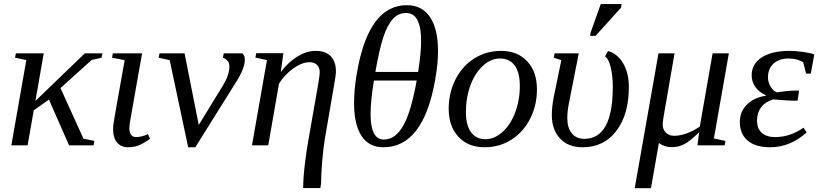

<svg xmlns="http://www.w3.org/2000/svg" viewBox="-20 -725 4084 958"><path d="M156.7 -221.2 403.3 -459H490.7L486.8 -437L437.5 -425.8L281.7 -285.6L396.5 -33.2L450.7 -22L446.8 0H324.7L224.1 -228L148.4 -174.8L117.7 0H36.6L111.3 -425.3L55.2 -437L59.1 -459H198.2Z M625.5 -85Q625.5 -63 634.5 -52Q643.6 -41 657.7 -41Q687 -41 718.3 -55.7L728.5 -32.7Q705.6 -15.1 679 -2.7Q652.3 9.8 618.7 9.8Q584 9.8 564.2 -13.7Q544.4 -37.1 544.4 -79.1Q544.4 -93.8 547.1 -113.5Q549.8 -133.3 602.1 -424.8L539.1 -437L543 -459H689L634.3 -149.9Q625.5 -104.5 625.5 -85Z M1124.5 -394Q1124.5 -412.1 1114.3 -422.9Q1104 -433.6 1092.3 -437L1096.2 -459H1189Q1201.7 -447.8 1201.7 -428.2Q1201.7 -385.3 1161.1 -320.8L954.6 9.8H918.9L826.7 -424.8L771.5 -437L775.9 -459H900.9L971.7 -101.6L1093.3 -299.8Q1124.5 -350.6 1124.5 -394Z M1575.2 -365.2Q1575.2 -387.2 1562.3 -400.9Q1549.3 -414.6 1523.9 -414.6Q1487.8 -414.6 1443.8 -383.8Q1399.9 -353 1372.1 -307.6L1318.4 0H1237.3L1312 -425.3L1254.4 -437.5L1258.3 -459.5H1394L1380.9 -365.7Q1420.4 -417 1465.6 -444.1Q1510.7 -471.2 1554.7 -471.2Q1604.5 -471.2 1630.4 -444.3Q1656.2 -417.5 1656.2 -368.2Q1656.2 -350.6 1644 -283.2L1601.1 -33.7Q1593.3 13.7 1587.6 80.6Q1582 147.5 1582 191.4L1578.1 213.4H1492.7Q1492.7 163.6 1501.2 93Q1509.8 22.5 1519 -27.8L1564 -284.2Q1575.2 -346.2 1575.2 -365.2Z M2009.8 -699.2Q2085.4 -699.2 2125.5 -639.9Q2165.5 -580.6 2165.5 -469.7Q2165.5 -406.7 2151.4 -327.1Q2092.3 9.8 1893.1 9.8Q1820.3 9.8 1783.4 -47.4Q1746.6 -104.5 1746.6 -211.4Q1746.6 -283.2 1761.7 -366.2Q1820.3 -699.2 2009.8 -699.2ZM2006.3 -660.2Q1967.8 -660.2 1940.7 -630.9Q1913.6 -601.6 1893.3 -541.5Q1873 -481.4 1853 -366.2H2066.4Q2081.1 -460.4 2081.1 -521Q2081.1 -660.2 2006.3 -660.2ZM1845.7 -323.2Q1829.1 -222.7 1829.1 -155.8Q1829.1 -28.8 1895 -28.8Q1952.6 -28.8 1991.9 -97.7Q2031.2 -166.5 2059.1 -323.2Z M2304.7 -166Q2304.7 -100.1 2330.3 -65.2Q2356 -30.3 2401.9 -30.3Q2446.3 -30.3 2486.6 -65.9Q2526.9 -101.6 2550.3 -163.3Q2573.7 -225.1 2573.7 -295.9Q2573.7 -363.3 2548.1 -398.2Q2522.5 -433.1 2474.6 -433.1Q2430.2 -433.1 2390.4 -397.5Q2350.6 -361.8 2327.6 -300Q2304.7 -238.3 2304.7 -166ZM2397.5 9.8Q2316.4 9.8 2267.6 -42.2Q2218.8 -94.2 2218.8 -182.6Q2218.8 -261.2 2252.4 -328.1Q2286.1 -395 2345.9 -433.1Q2405.8 -471.2 2480.5 -471.2Q2561.5 -471.2 2610.4 -419.2Q2659.2 -367.2 2659.2 -278.8Q2659.2 -200.2 2625.5 -133.3Q2591.8 -66.4 2532 -28.3Q2472.2 9.8 2397.5 9.8Z M2886.7 9.8Q2814.9 9.8 2774.2 -34.2Q2733.4 -78.1 2733.4 -150.4Q2733.4 -190.9 2742.7 -239.7L2780.8 -424.8L2743.2 -437L2747.1 -459H2867.7L2818.8 -210Q2810.5 -168.5 2810.5 -136.2Q2810.5 -87.4 2833 -59.8Q2855.5 -32.2 2895.5 -32.2Q3037.6 -32.2 3037.6 -292.5Q3037.6 -345.7 3027.3 -388.7Q3017.1 -431.6 2999 -443.4L3013.7 -470.7Q3061 -457 3089.4 -408.7Q3117.7 -360.4 3117.7 -290.5Q3117.7 -154.3 3055.7 -72.3Q2993.7 9.8 2886.7 9.8ZM2924.3 -545.9 2926.8 -562 2977.5 -704.6H3081.5L3078.6 -686.5L2951.2 -545.9Z M3265.6 -459H3345.7L3298.8 -187.5Q3286.6 -122.6 3286.6 -102.5Q3286.6 -79.6 3302.2 -63.5Q3317.9 -47.4 3343.8 -47.4Q3374 -47.4 3408 -60.1Q3441.9 -72.8 3471.7 -93.3L3535.6 -459H3616.7L3542 -34.2L3599.6 -22L3595.7 0H3460L3468.8 -65.4Q3421.9 -20 3393.8 -5.4Q3365.7 9.3 3331.5 9.3Q3294.9 9.3 3267.6 -11.7L3228 213.9H3147Z M3918.5 -471.2Q3949.7 -471.2 3985.1 -466.3Q4020.5 -461.4 4043 -453.6L4025.4 -357.9H4002L3987.8 -414.1Q3978 -421.4 3957.8 -427.2Q3937.5 -433.1 3915.5 -433.1Q3868.7 -433.1 3840.3 -408.2Q3812 -383.3 3812 -339.4Q3812 -313.5 3825.4 -292Q3838.9 -270.5 3856 -264.2Q3914.6 -272.9 3942.4 -272.9H3967.3L3959.5 -222.7H3934.1Q3917.5 -222.7 3837.9 -229Q3798.3 -217.3 3777.8 -189.9Q3757.3 -162.6 3757.3 -124Q3757.3 -83 3781.2 -62Q3805.2 -41 3847.7 -41Q3922.4 -41 3989.3 -87.9L4004.9 -64.5Q3923.3 9.8 3822.3 9.8Q3750 9.8 3710.7 -23.4Q3671.4 -56.6 3671.4 -116.7Q3671.4 -167.5 3706.3 -202.6Q3741.2 -237.8 3799.8 -247.1L3800.8 -250.5Q3768.6 -263.7 3749.5 -290Q3730.5 -316.4 3730.5 -349.1Q3730.5 -406.2 3781 -438.7Q3831.5 -471.2 3918.5 -471.2Z"/></svg>

Font: Liberation Serif
Style: Italic
Weight: 400
Italic angle: -16.333°
Designer: Steve Matteson
Foundry: Ascender Corporation
Version: Version 2.1.5